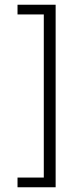

<svg xmlns="http://www.w3.org/2000/svg" viewBox="-20 -680 351 811"><path d="M54 -660H215V111H54V70H165V-619H54Z"/></svg>

Font: Ancizar Sans Thin
Style: Regular
Weight: 100
Designer: Cesar Puertas, Viviana Monsalve, Julian Moncada, Julian Prieto, Jose Castro, Mariel Hernandez, Felipe Aragon, Sara Alarc
Version: Version 8.100